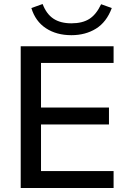

<svg xmlns="http://www.w3.org/2000/svg" viewBox="-20 -935 631 955"><path d="M83 0V-705H545V-622H184V-400H522V-316H184V-84H545V0ZM335 -760Q261 -760 208.5 -794.5Q156 -829 136 -895L192 -915Q211 -865 246 -842Q281 -819 335 -819Q390 -819 424.5 -841Q459 -863 483 -914L536 -895Q510 -825 457.5 -792.5Q405 -760 335 -760Z"/></svg>

Font: Mulish SemiBold
Style: Regular
Weight: 600
Designer: Vernon Adams
Foundry: Vernon Adams
Version: Version 3.603; ttfautohint (v1.8.3)